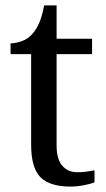

<svg xmlns="http://www.w3.org/2000/svg" viewBox="-20 -679 392 709"><path d="M240 10Q164 10 129.5 -24.5Q95 -59 95 -145V-479H19V-519Q37 -519 59 -526.5Q81 -534 97 -551Q114 -569 125 -595Q136 -621 143 -659H189V-536H320V-479H189V-142Q189 -91 210 -67Q231 -43 265 -43Q283 -43 298 -45Q313 -47 329 -50V-6Q316 0 290 5Q264 10 240 10Z"/></svg>

Font: Noto Serif NP Hmong
Style: Regular
Weight: 400
Designer: Dalton Maag Ltd
Foundry: Dalton Maag Ltd
Version: Version 1.001